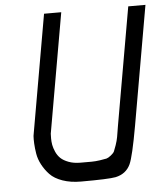

<svg xmlns="http://www.w3.org/2000/svg" viewBox="-53 -797 727 845"><g transform="rotate(-5 310.5 -375.0)"><path d="M271 0Q225 0 189.5 -12.5Q154 -25 134.5 -45.5Q115 -66 102 -90.5Q89 -115 85 -139.5Q81 -164 80 -184.5Q79 -205 80 -218L82 -230L173 -750H249L158 -230Q157 -227 156.5 -221.5Q156 -216 156 -201Q156 -186 158.5 -172Q161 -158 168.5 -141Q176 -124 188.5 -112Q201 -100 223.5 -91.5Q246 -83 275 -83Q309 -83 325 -83Q341 -83 362 -86Q383 -89 391 -91Q399 -93 411 -102.5Q423 -112 426.5 -119.5Q430 -127 436.5 -146Q443 -165 446 -181.5Q449 -198 454 -230L545 -750H621L529 -224Q505 -89 490 -57Q471 -16 424 -6Q393 0 271 0Z"/></g></svg>

Font: Hermit LightItalic
Style: Regular
Weight: 300
Italic angle: -10°
Designer: Pablo Caro
Version: Version 2.000;PS 002.000;hotconv 1.0.88;makeotf.lib2.5.64775